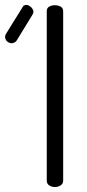

<svg xmlns="http://www.w3.org/2000/svg" viewBox="-112 -752 350 772"><path d="M76 -707Q76 -720 86 -725.5Q96 -731 109 -731Q121 -731 131.5 -725.5Q142 -720 142 -707V-26Q142 -13 131.5 -6.5Q121 0 109 0Q96 0 86 -6.5Q76 -13 76 -26ZM-45 -589Q-47 -587 -49 -584.5Q-51 -582 -53 -582Q-61 -576 -72.5 -579.5Q-84 -583 -89 -593Q-94 -603 -89 -614L-22 -722Q-20 -726 -17 -729Q-7 -735 3 -730Q13 -725 18 -717Q27 -706 18 -692Z"/></svg>

Font: AkaAcidDosis
Style: Regular
Weight: 400
Designer: Edgar Tolentino, Pablo Impallari, Igino Marini, Aka-Acid
Foundry: Edgar Tolentino, Pablo Impallari, Igino Marini, Cyberella
Version: Version 1.007